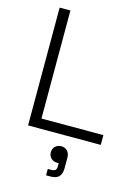

<svg xmlns="http://www.w3.org/2000/svg" viewBox="-139 -776 800 1102"><g transform="rotate(15 261.5 -225.0)"><path d="M74 0V-700H138V-58H506V0ZM248 250V212H269Q286 212 293 205Q300 198 300 182V164H290Q269 164 254.5 150.5Q240 137 240 115Q240 94 254 80Q268 66 290 66Q311 66 325.5 80.5Q340 95 340 121V183Q340 217 324 233.5Q308 250 273 250Z"/></g></svg>

Font: Space Grotesk Frontify Light
Style: Regular
Weight: 300
Designer: Florian Karsten
Version: Version 2.000